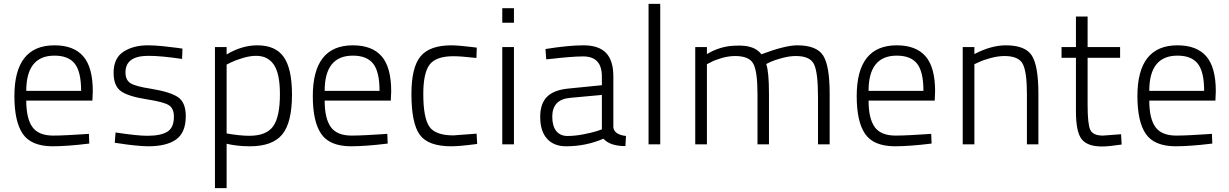

<svg xmlns="http://www.w3.org/2000/svg" viewBox="-20 -742 6320 987"><path d="M254 -45Q286 -45 332 -47.5Q378 -50 408 -52L437 -54L439 -4Q326 10 248 10Q140 9 97 -54Q54 -117 54 -248Q54 -509 260 -509Q359 -509 408 -452.5Q457 -396 457 -273L455 -225H115Q115 -133 146.5 -89Q178 -45 254 -45ZM115 -275H397Q397 -373 364.5 -414.5Q332 -456 260 -456Q115 -456 115 -275Z M918 -492 916 -439Q808 -455 743 -455Q625 -455 625 -370Q625 -331 650.5 -314.5Q676 -298 755 -286Q858 -269 896.5 -241.5Q935 -214 935 -145Q935 -61 886 -25.5Q837 10 742 10Q715 10 672 5.5Q629 1 599 -4L570 -8L574 -61Q686 -44 737 -44Q807 -44 840.5 -65Q874 -86 874 -142Q874 -185 847.5 -201.5Q821 -218 737 -231Q640 -246 602 -273Q564 -300 564 -368Q564 -443 614.5 -476Q665 -509 740 -509Q774 -509 818.5 -504.5Q863 -500 891 -496Z M1085 225V-500H1145V-462Q1223 -509 1303 -509Q1397 -509 1439 -448.5Q1481 -388 1481 -256Q1481 -112 1431 -51Q1381 10 1265 10Q1200 10 1145 -3V225ZM1297 -455Q1265 -455 1227 -443.5Q1189 -432 1167 -421L1145 -410V-56Q1213 -44 1262 -44Q1349 -44 1384 -92.5Q1419 -141 1419 -258Q1419 -363 1388 -409Q1357 -455 1297 -455Z M1788 -45Q1820 -45 1866 -47.5Q1912 -50 1942 -52L1971 -54L1973 -4Q1860 10 1782 10Q1674 9 1631 -54Q1588 -117 1588 -248Q1588 -509 1794 -509Q1893 -509 1942 -452.5Q1991 -396 1991 -273L1989 -225H1649Q1649 -133 1680.5 -89Q1712 -45 1788 -45ZM1649 -275H1931Q1931 -373 1898.5 -414.5Q1866 -456 1794 -456Q1649 -456 1649 -275Z M2301 -509Q2320 -509 2352.5 -506Q2385 -503 2408 -500L2431 -497L2429 -444Q2349 -453 2311 -453Q2222 -453 2189 -410.5Q2156 -368 2156 -259Q2156 -138 2186.5 -92Q2217 -46 2311 -46L2430 -55L2433 -2Q2343 10 2300 10Q2181 10 2138 -49Q2095 -108 2095 -259Q2095 -396 2142 -452.5Q2189 -509 2301 -509Z M2562 0V-500H2622V0ZM2562 -625V-700H2622V-625Z M3133 -349V-88Q3137 -50 3198 -43L3195 9Q3116 9 3082 -29Q2992 10 2890 10Q2827 10 2792 -29Q2757 -68 2757 -141Q2757 -210 2792.5 -245Q2828 -280 2904 -287L3074 -304V-349Q3074 -452 2978 -452Q2946 -452 2898.5 -448Q2851 -444 2820 -440L2788 -437L2784 -490Q2902 -509 2980 -509Q3058 -509 3095.5 -470Q3133 -431 3133 -349ZM3074 -254 2911 -239Q2819 -231 2819 -142Q2819 -94 2839.5 -68.5Q2860 -43 2897 -43Q2935 -43 2979 -51.5Q3023 -60 3048 -68L3074 -77Z M3314 0V-722H3374V0Z M3614 0H3554V-500H3614V-464Q3681 -504 3754 -507Q3789 -509 3810 -506Q3867 -499 3894 -463Q4017 -509 4078 -509Q4178 -509 4211.5 -456.5Q4245 -404 4245 -260V0H4185V-245Q4185 -370 4164.5 -412Q4144 -454 4071 -454Q4038 -454 3999.5 -443.5Q3961 -433 3942.5 -424.5Q3924 -416 3919 -413Q3933 -372 3933 -260V0H3874V-258Q3874 -375 3852.5 -414.5Q3831 -454 3759 -454Q3726 -454 3689.5 -443.5Q3653 -433 3634 -422L3614 -412Z M4584 -45Q4616 -45 4662 -47.5Q4708 -50 4738 -52L4767 -54L4769 -4Q4656 10 4578 10Q4470 9 4427 -54Q4384 -117 4384 -248Q4384 -509 4590 -509Q4689 -509 4738 -452.5Q4787 -396 4787 -273L4785 -225H4445Q4445 -133 4476.5 -89Q4508 -45 4584 -45ZM4445 -275H4727Q4727 -373 4694.5 -414.5Q4662 -456 4590 -456Q4445 -456 4445 -275Z M4989 0H4929V-500H4989V-464Q5075 -509 5151 -509Q5251 -509 5284.5 -456Q5318 -403 5318 -260V0H5259V-259Q5259 -373 5237.5 -413.5Q5216 -454 5144 -454Q5111 -454 5072 -443.5Q5033 -433 5011 -422L4989 -412Z M5738 -445H5571V-202Q5571 -105 5584.5 -75Q5598 -45 5650 -45L5743 -52L5746 1Q5680 11 5645 11Q5570 11 5540.5 -26.5Q5511 -64 5511 -170V-445H5437V-500H5511V-657H5571V-500H5738Z M6027 -45Q6059 -45 6105 -47.5Q6151 -50 6181 -52L6210 -54L6212 -4Q6099 10 6021 10Q5913 9 5870 -54Q5827 -117 5827 -248Q5827 -509 6033 -509Q6132 -509 6181 -452.5Q6230 -396 6230 -273L6228 -225H5888Q5888 -133 5919.5 -89Q5951 -45 6027 -45ZM5888 -275H6170Q6170 -373 6137.5 -414.5Q6105 -456 6033 -456Q5888 -456 5888 -275Z"/></svg>

Font: TitilliumText22L Lt
Style: Thin
Weight: 300
Designer: Campivisivi
Foundry: Campivisivi
Version: 1.000